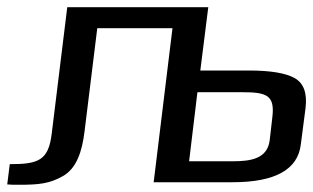

<svg xmlns="http://www.w3.org/2000/svg" viewBox="-54 -504 866 531"><path d="M-27 -50 -34 6C-26 7 -16 7 -2 7C54 7 83 4 120 -17C157 -38 173 -83 180 -142L215 -426H423L371 0H589C707 0 770 -35 778 -105L791 -205C796 -246 786 -274 761 -288C736 -302 694 -309 634 -309H500L522 -484H132L89 -134C80 -60 52 -50 -27 -50ZM590 -58H469L492 -249H615C684 -249 707 -241 699 -178L692 -117C686 -65 640 -58 590 -58Z"/></svg>

Font: Gamestation Display
Style: Italic
Weight: 400
Designer: Jonas Hecksher
Foundry: Jonas Hecksher, Playtypeª, e-types AS
Version: Version 1.003